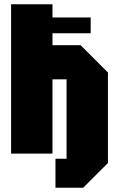

<svg xmlns="http://www.w3.org/2000/svg" viewBox="-20 -720 558 900"><path d="M32 0V-700H226V-638H405V-564H226V-508H358L486 -380V44L370 160H240V24H292V-348H226V0Z"/></svg>

Font: Tektur Condensed ExtraBold
Style: Regular
Weight: 800
Width: 3
Designer: Adam Jagosz
Foundry: Adam Jagosz
Version: Version 1.005;gftools[0.9.30]